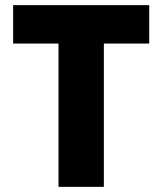

<svg xmlns="http://www.w3.org/2000/svg" viewBox="-20 -725 630 745"><path d="M207 0V-556H31V-705H559V-556H383V0Z"/></svg>

Font: Nunito Sans 7pt Condensed Black
Style: Regular
Weight: 900
Width: 3
Designer: Vernon Adams
Foundry: Vernon Adams
Version: Version 3.101;gftools[0.9.27]